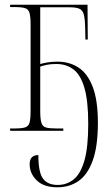

<svg xmlns="http://www.w3.org/2000/svg" viewBox="-20 -556 465 816"><path d="M224 240Q166 240 136 210.5Q106 181 106 142Q106 103 143 103Q143 177 163 203.5Q183 230 225 230Q264 230 293.5 206Q323 182 339 125.5Q355 69 355 -29Q355 -128 338.5 -183.5Q322 -239 291.5 -261.5Q261 -284 220 -284Q197 -284 181.5 -281Q166 -278 151 -273V-84Q151 -50 156 -34Q161 -18 176 -14Q191 -10 221 -10H249V0H23V-10H41Q72 -10 86.5 -14.5Q101 -19 105.5 -34.5Q110 -50 110 -84V-452Q110 -485 105.5 -501Q101 -517 86 -521.5Q71 -526 42 -526H23V-536H352L353 -388H343L342 -439Q341 -477 336 -495Q331 -513 317 -519Q303 -525 276 -525H151V-284Q166 -288 183.5 -291Q201 -294 224 -294Q275 -294 313.5 -269Q352 -244 374 -187Q396 -130 396 -34Q396 66 374 126.5Q352 187 313.5 213.5Q275 240 224 240Z"/></svg>

Font: Noto Serif Display Condensed ExtraLight
Style: Regular
Weight: 200
Width: 3
Designer: Monotype Design Team
Foundry: Monotype Imaging Inc.
Version: Version 2.009